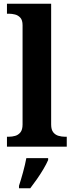

<svg xmlns="http://www.w3.org/2000/svg" viewBox="-20 -780 392 1021"><path d="M17 0V-53H29Q44 -53 60.5 -57.5Q77 -62 88.5 -76Q100 -90 100 -118V-646Q100 -673 88 -686Q76 -699 59.5 -703Q43 -707 29 -707H17V-760H252V-118Q252 -90 263.5 -76Q275 -62 292 -57.5Q309 -53 323 -53H335V0ZM81 208Q91 178 102.5 136Q114 94 120 61H236V71Q227 92 211 119Q195 146 176.5 172.5Q158 199 141 221H81Z"/></svg>

Font: Noto Serif Test
Style: Regular
Weight: 400
Version: Version 1.000